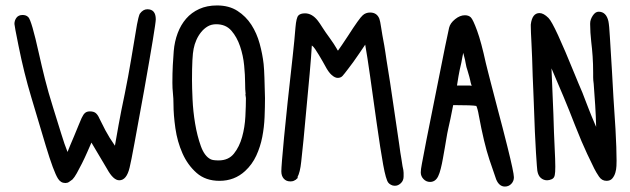

<svg xmlns="http://www.w3.org/2000/svg" viewBox="-20 -752 2313 705"><path d="M63 -697Q68 -697 73.5 -695.5Q79 -694 84 -689Q96 -677 123 -555Q133 -510 145 -462Q157 -414 175 -357Q192 -303 204.5 -262Q217 -221 228 -194Q232 -205 238 -219Q244 -233 252 -252Q263 -278 269.5 -294.5Q276 -311 279 -317L281 -321Q286 -332 292.5 -337.5Q299 -343 310 -343Q325 -343 332.5 -336Q340 -329 345 -317Q353 -300 367 -273.5Q381 -247 402 -217Q407 -246 415.5 -293.5Q424 -341 438 -407Q451 -471 461.5 -534Q472 -597 483 -662Q488 -689 493 -701Q505 -718 521 -718Q552 -718 552 -681Q552 -661 509 -419Q487 -298 474 -227.5Q461 -157 456 -137Q445 -90 418 -90Q396 -90 373 -132L316 -228Q314 -232 316 -229.5Q318 -227 316 -229Q309 -213 300 -192.5Q291 -172 281 -152Q271 -132 262 -116Q253 -100 246 -93Q239 -88 233.5 -84Q228 -80 220 -80Q203 -80 193 -96Q177 -121 148 -217Q122 -305 95 -394.5Q68 -484 48 -584Q33 -658 33 -664Q33 -677 40.5 -687Q48 -697 63 -697Z M618 -565Q621 -600 632.5 -630.5Q644 -661 663.5 -683.5Q683 -706 711.5 -719Q740 -732 777 -732Q821 -732 852 -712Q883 -692 903 -661Q923 -630 933.5 -591.5Q944 -553 948 -517Q950 -497 951 -465.5Q952 -434 953 -392Q953 -359 951.5 -322Q950 -285 943 -249Q936 -213 921 -180.5Q906 -148 880 -124Q841 -88 786 -88Q735 -88 702 -117Q669 -146 650 -189Q631 -232 624 -281Q617 -330 617 -370Q617 -390 615 -409Q613 -428 613 -448Q613 -483 614.5 -512.5Q616 -542 618 -565ZM685 -458Q685 -432 687 -387.5Q689 -343 696.5 -298Q704 -253 717.5 -215.5Q731 -178 754 -167Q762 -163 783 -163Q819 -163 839 -188Q859 -213 869 -249Q879 -285 881 -324.5Q883 -364 883 -392L881 -406H882Q881 -414 880.5 -424.5Q880 -435 880 -449Q880 -475 876.5 -511.5Q873 -548 861.5 -582Q850 -616 829.5 -639.5Q809 -663 774 -663Q756 -663 742.5 -655Q729 -647 718.5 -634Q708 -621 701 -605Q694 -589 691 -573Q685 -545 685 -458Z M1013 -123Q1013 -142 1023 -247.5Q1033 -353 1055 -548Q1058 -575 1060.5 -601Q1063 -627 1065 -652Q1068 -687 1075.5 -695Q1083 -703 1100 -703Q1126 -703 1147 -676Q1154 -667 1164 -651Q1174 -635 1191 -612Q1199 -601 1205.5 -591Q1212 -581 1216 -574Q1219 -568 1221 -566Q1227 -574 1236 -587.5Q1245 -601 1257 -619Q1300 -686 1312 -696Q1323 -706 1339 -706Q1364 -706 1373 -683Q1376 -675 1379.5 -651Q1383 -627 1391 -585Q1393 -573 1395 -560Q1397 -547 1399 -533Q1413 -448 1424 -370.5Q1435 -293 1446 -221Q1448 -206 1450 -192Q1452 -178 1454 -168Q1457 -147 1458 -142Q1462 -126 1462 -117.5Q1462 -109 1462 -104Q1462 -89 1452 -79.5Q1442 -70 1431 -70H1428Q1422 -70 1415.5 -73.5Q1409 -77 1406 -81Q1397 -92 1387 -147Q1377 -202 1363 -301Q1349 -401 1339 -472Q1329 -543 1321 -588Q1310 -572 1299 -555.5Q1288 -539 1277 -524L1259 -500Q1244 -480 1237.5 -473Q1231 -466 1220 -466Q1210 -466 1198 -476.5Q1186 -487 1174 -510Q1171 -516 1164.5 -527Q1158 -538 1151 -550Q1144 -562 1137 -572Q1130 -582 1125 -585Q1124 -567 1122 -540.5Q1120 -514 1117 -481Q1109 -400 1102 -319.5Q1095 -239 1086 -158Q1082 -119 1072 -101L1074 -99L1069 -95Q1066 -92 1066 -91L1065 -92Q1058 -86 1048 -86H1045Q1031 -86 1022 -96Q1013 -106 1013 -123Z M1525 -119Q1525 -124 1526 -132Q1527 -140 1529 -150Q1533 -173 1546 -239Q1559 -305 1581 -414Q1602 -520 1614.5 -581.5Q1627 -643 1629 -650Q1633 -667 1651 -681.5Q1669 -696 1687 -696Q1701 -696 1709 -688Q1717 -680 1732 -639Q1747 -598 1764 -520Q1768 -503 1772.5 -486Q1777 -469 1782 -449Q1794 -401 1809.5 -343.5Q1825 -286 1843 -214Q1867 -118 1867 -101Q1867 -87 1857.5 -77Q1848 -67 1834 -67Q1813 -67 1802 -93Q1797 -106 1777 -166Q1757 -226 1738 -329Q1736 -341 1733.5 -350Q1731 -359 1729 -363Q1714 -366 1650 -366H1644Q1642 -358 1640 -346Q1638 -334 1634 -316Q1630 -298 1626 -280Q1622 -262 1619 -243Q1617 -230 1613.5 -210.5Q1610 -191 1606.5 -171Q1603 -151 1598.5 -133Q1594 -115 1589 -105Q1579 -84 1559 -84Q1545 -84 1535 -94.5Q1525 -105 1525 -119ZM1658 -438H1686Q1694 -438 1700.5 -438Q1707 -438 1712 -437Q1711 -440 1710 -443Q1709 -446 1708 -450L1707 -455Q1706 -460 1703.5 -469.5Q1701 -479 1697 -492Q1692 -506 1690 -519Q1688 -532 1684 -546L1681 -558Q1679 -550 1677.5 -541Q1676 -532 1674 -522Q1667 -493 1663.5 -472Q1660 -451 1658 -438Z M1929 -662Q1934 -704 1961 -704Q1976 -704 1994 -686Q2005 -675 2029 -623Q2053 -571 2090 -480L2104 -446Q2112 -428 2118.5 -412Q2125 -396 2130 -382Q2138 -361 2143 -348.5Q2148 -336 2152 -326Q2156 -316 2160 -307Q2164 -298 2169 -286Q2168 -326 2165.5 -365.5Q2163 -405 2160 -444Q2158 -458 2158 -468.5Q2158 -479 2158 -484Q2158 -517 2156 -545.5Q2154 -574 2151 -598Q2149 -616 2148 -632Q2147 -648 2147 -662V-666Q2147 -680 2156.5 -694.5Q2166 -709 2178 -709Q2206 -709 2214 -674Q2217 -660 2219.5 -615Q2222 -570 2227 -492Q2229 -447 2232.5 -394Q2236 -341 2240 -278Q2242 -242 2243 -212.5Q2244 -183 2244 -162Q2244 -155 2243.5 -142.5Q2243 -130 2239.5 -118Q2236 -106 2228.5 -97Q2221 -88 2207 -88Q2190 -88 2179.5 -103.5Q2169 -119 2162 -133Q2155 -147 2136 -187Q2117 -227 2091 -293Q2071 -345 2049 -397.5Q2027 -450 2005 -501Q2007 -459 2008.5 -417Q2010 -375 2012 -333Q2014 -261 2016.5 -212Q2019 -163 2019 -140Q2019 -129 2018.5 -121.5Q2018 -114 2017 -109Q2015 -98 2006 -94Q1997 -90 1989 -90Q1976 -90 1966 -98.5Q1956 -107 1953 -125Q1952 -130 1948 -192Q1944 -254 1940 -375Q1939 -401 1938 -425.5Q1937 -450 1936 -472Q1934 -547 1931.5 -593Q1929 -639 1929 -656Z"/></svg>

Font: PreciousPlastic
Style: Regular
Weight: 700
Version: Version 001.006